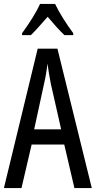

<svg xmlns="http://www.w3.org/2000/svg" viewBox="-20 -1029 490 983"><path d="M262 -1009H185C166 -966 129 -908 93 -859V-849H138C162 -872 193 -908 224 -943C254 -908 282 -875 310 -849H355V-859C322 -903 283 -964 262 -1009ZM361 -66H450L274 -780H173L0 -66H90L142 -289H309ZM240 -601 293 -367H155L206 -602C214 -637 220 -673 223 -704C227 -673 233 -638 240 -601Z"/></svg>

Font: Noto Sans Malayalam UI ExtraCondensed
Style: Regular
Weight: 400
Width: 2
Designer: Jelle Bosma - Monotype Design Team
Foundry: Monotype Imaging Inc.
Version: Version 2.104